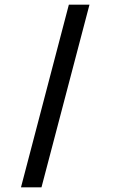

<svg xmlns="http://www.w3.org/2000/svg" viewBox="-20 -708 523 824"><path d="M275.5 -688 70 96H158L364 -688Z"/></svg>

Font: Font.Observer
Style: Regular
Weight: 500
Italic angle: 9°
Version: Version 1.001;FEAKit 1.0